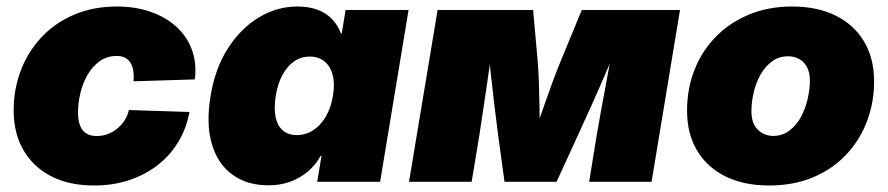

<svg xmlns="http://www.w3.org/2000/svg" viewBox="-20 -553 2700 584"><path d="M266.1 11.2Q189.9 11.2 135.3 -17.1Q80.6 -45.4 51 -96.9Q21.5 -148.4 21.5 -217.3Q21.5 -280.3 42.7 -337.2Q64 -394 104.7 -438.2Q145.5 -482.4 204.1 -507.8Q262.7 -533.2 335.9 -533.2Q390.6 -533.2 436.5 -517.6Q482.4 -502 515.1 -472.9Q547.9 -443.8 563.2 -403.1Q578.6 -362.3 572.8 -311.5L386.2 -305.7Q387.7 -321.3 385.7 -335.4Q383.8 -349.6 377.9 -360.1Q372.1 -370.6 361.6 -376.7Q351.1 -382.8 335 -382.8Q305.2 -382.8 283 -366.7Q260.7 -350.6 246.1 -325Q231.4 -299.3 224.4 -269.3Q217.3 -239.3 217.3 -211.4Q217.3 -187.5 223.4 -171.4Q229.5 -155.3 242.4 -147.2Q255.4 -139.2 274.4 -139.2Q291.5 -139.2 307.1 -145Q322.8 -150.9 336.2 -161.6Q349.6 -172.4 358.9 -186.8Q368.2 -201.2 372.1 -218.3L556.2 -212.4Q546.9 -161.6 521.7 -120.4Q496.6 -79.1 458.3 -49.8Q419.9 -20.5 371.3 -4.6Q322.8 11.2 266.1 11.2Z M796.4 10.7Q731 10.7 686.3 -22.2Q641.6 -55.2 624 -116.2Q606.4 -177.2 620.6 -261.7Q634.3 -345.2 673.3 -406Q712.4 -466.8 767.3 -500Q822.3 -533.2 884.3 -533.2Q919.4 -533.2 945.6 -523.4Q971.7 -513.7 989.5 -495.4Q1007.3 -477.1 1017.1 -451.2H1019.5L1031.2 -522.5H1222.7L1136.2 0H944.8L958 -79.1H955.6Q939.9 -50.8 915.8 -30.8Q891.6 -10.7 861.6 0Q831.5 10.7 796.4 10.7ZM882.8 -142.1Q909.7 -142.1 932.4 -156.7Q955.1 -171.4 970.9 -198.2Q986.8 -225.1 992.7 -261.7Q999 -298.3 991.9 -325Q984.9 -351.6 967 -366.2Q949.2 -380.9 922.4 -380.9Q895.5 -380.9 874.5 -366.2Q853.5 -351.6 839.1 -325Q824.7 -298.3 818.8 -261.7Q813 -225.1 818.1 -198.2Q823.2 -171.4 839.8 -156.7Q856.4 -142.1 882.8 -142.1Z M1224.1 0 1311 -522.5H1601.6L1615.2 -369.6Q1617.7 -341.8 1618.9 -307.6Q1620.1 -273.4 1620.8 -237.5Q1621.6 -201.7 1621.8 -168.5Q1622.1 -135.3 1623 -109.9H1591.8Q1601.6 -135.3 1613 -168.5Q1624.5 -201.7 1637 -237.3Q1649.4 -272.9 1662.1 -307.4Q1674.8 -341.8 1686.5 -369.6L1749.5 -522.5H2048.3L1961.9 0H1772L1794.4 -138.2Q1799.8 -170.9 1806.9 -209.2Q1814 -247.6 1821.5 -288.3Q1829.1 -329.1 1836.4 -369.1Q1843.8 -409.2 1850.1 -445.8H1870.6Q1850.6 -396 1827.1 -341.6Q1803.7 -287.1 1780.3 -234.9Q1756.8 -182.6 1736.3 -138.2L1672.9 0H1514.6L1495.6 -138.2Q1489.7 -183.1 1483.4 -235.6Q1477.1 -288.1 1471.4 -342.3Q1465.8 -396.5 1461.9 -445.8H1483.4Q1477.5 -409.2 1471.7 -369.1Q1465.8 -329.1 1460 -288.3Q1454.1 -247.6 1448.2 -209.2Q1442.4 -170.9 1437.5 -138.2L1414.6 0Z M2319.3 11.2Q2242.2 11.2 2186.3 -16.6Q2130.4 -44.4 2100.1 -95.5Q2069.8 -146.5 2069.8 -216.3Q2069.8 -284.2 2093 -342Q2116.2 -399.9 2158.7 -442.6Q2201.2 -485.4 2259.8 -509.3Q2318.4 -533.2 2389.6 -533.2Q2466.8 -533.2 2522.7 -505.1Q2578.6 -477.1 2608.6 -426Q2638.7 -375 2638.7 -305.2Q2638.7 -240.7 2616.9 -183.6Q2595.2 -126.5 2553.7 -82.5Q2512.2 -38.6 2453.1 -13.7Q2394 11.2 2319.3 11.2ZM2331.5 -139.6Q2359.9 -139.6 2381.1 -155.8Q2402.3 -171.9 2416 -197Q2429.7 -222.2 2436.5 -251.5Q2443.4 -280.8 2443.4 -308.1Q2443.4 -333 2434.3 -349.4Q2425.3 -365.7 2410.4 -373.8Q2395.5 -381.8 2377.4 -381.8Q2349.1 -381.8 2327.9 -366Q2306.6 -350.1 2292.7 -325Q2278.8 -299.8 2272.2 -270.5Q2265.6 -241.2 2265.6 -214.4Q2265.6 -176.8 2285.4 -158.2Q2305.2 -139.6 2331.5 -139.6Z"/></svg>

Font: Inter 28pt Black
Style: Italic
Weight: 900
Italic angle: -9.3988°
Designer: Rasmus Andersson
Foundry: rsms
Version: Version 4.001;git-66647c0bb